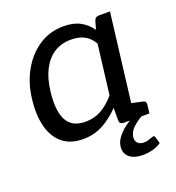

<svg xmlns="http://www.w3.org/2000/svg" viewBox="-126 -618 818 890"><g transform="rotate(-20 283.0 -172.5)"><path d="M194 7Q132 7 93 -25Q54 -57 39 -115.5Q24 -174 34 -252Q43 -326 76.5 -385.5Q110 -445 163.5 -480.5Q217 -516 285 -516Q334 -516 366.5 -498.5Q399 -481 422 -449L433 -488Q438 -507 458 -507H512L450 0H396Q375 0 375 -19V-81Q337 -41 292.5 -17Q248 7 194 7ZM232 -65Q275 -65 310.5 -85Q346 -105 377 -142L407 -387Q387 -420 360 -433Q333 -446 297 -446Q249 -446 213.5 -423.5Q178 -401 155.5 -357.5Q133 -314 126 -252Q115 -161 140 -113Q165 -65 232 -65ZM420 0 440 -78 513 -62Q522 -60 525 -55Q528 -50 527 -41L522 0ZM502 106Q509 106 510 112L520 145Q504 157 479.5 164Q455 171 430 171Q386 171 363 151.5Q340 132 344 99Q346 78 360 58.5Q374 39 394.5 22Q415 5 438 -7L483 0Q461 12 439.5 31.5Q418 51 414 77Q412 96 422.5 107Q433 118 454 118Q464 118 474 115Q484 112 491.5 109Q499 106 502 106Z"/></g></svg>

Font: Aleo
Style: Italic
Weight: 400
Italic angle: -7°
Designer: Alessio Laiso
Foundry: Alessio Laiso
Version: Version 2.001;gftools[0.9.29]